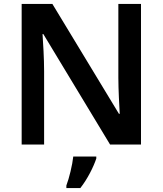

<svg xmlns="http://www.w3.org/2000/svg" viewBox="-20 -734 826 975"><path d="M696 0V-714H581V-339C581 -280 586 -193 588 -156H584L246 -714H90V0H204V-372C204 -438 199 -515 196 -561H200L539 0ZM469 71V61H352C348 102 331 172 317 208V221H388C425 174 455 113 469 71Z"/></svg>

Font: Noto Sans Syriac SemiBold
Style: Regular
Weight: 600
Designer: Patrick Giasson and the Monotype Design Team
Foundry: Monotype Imaging Inc.
Version: Version 3.000